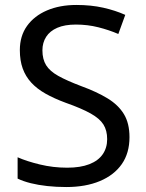

<svg xmlns="http://www.w3.org/2000/svg" viewBox="-20 -744 589 774"><path d="M502 -191Q502 -127 471 -82.5Q440 -38 382.5 -14Q325 10 247 10Q207 10 170.5 6Q134 2 104 -5.5Q74 -13 51 -24V-110Q87 -94 140.5 -81Q194 -68 251 -68Q304 -68 340 -82Q376 -96 394 -122Q412 -148 412 -183Q412 -218 397 -242Q382 -266 345.5 -286.5Q309 -307 244 -330Q198 -347 163.5 -366.5Q129 -386 106 -411Q83 -436 71.5 -468Q60 -500 60 -542Q60 -599 89 -639.5Q118 -680 169.5 -702Q221 -724 288 -724Q347 -724 396 -713Q445 -702 485 -684L457 -607Q420 -623 376.5 -634Q333 -645 286 -645Q241 -645 211 -632Q181 -619 166 -595.5Q151 -572 151 -541Q151 -505 166 -481Q181 -457 215 -438Q249 -419 307 -397Q370 -374 413.5 -347.5Q457 -321 479.5 -284Q502 -247 502 -191Z"/></svg>

Font: lbangla05
Style: Book
Weight: 400
Designer: Jelle Bosma - Monotype Design Team
Foundry: Monotype Imaging Inc.
Version: Version 2.003